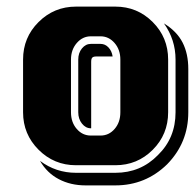

<svg xmlns="http://www.w3.org/2000/svg" viewBox="-20 -500 590 581"><path d="M549.8 -160.2Q549.8 -68.4 485.8 -2.9Q420.4 61 329.1 61H238.8Q193.8 61 158 42.2Q122.1 23.4 101.1 -13.2Q149.4 22.9 210 22.9H329.1Q405.8 22.9 458 -30.8Q511.2 -82.5 511.2 -160.2V-319.8Q511.2 -379.9 476.1 -429.2Q515.1 -405.3 532.5 -371.3Q549.8 -337.4 549.8 -291ZM488.8 -160.2Q488.8 -93.3 442.1 -46.6Q395.5 0 329.1 0H210Q143.6 0 96.7 -46.9Q49.8 -93.8 49.8 -160.2V-319.8Q49.8 -386.7 96.7 -433.3Q143.6 -480 210 -480H329.1Q395.5 -480 442.1 -433.3Q488.8 -386.7 488.8 -319.8ZM344.2 -160.2V-319.8Q344.2 -349.6 326.7 -369.9Q309.1 -390.1 284.2 -390.1H254.9Q230 -390.1 212.4 -369.9Q194.8 -349.6 194.8 -319.8V-160.2Q194.8 -129.9 212.2 -109.9Q229.5 -89.8 254.9 -89.8H284.2Q309.6 -89.8 326.9 -109.9Q344.2 -129.9 344.2 -160.2ZM320.8 -329.1H271Q262.7 -329.1 259.3 -325.7Q255.9 -322.3 255.9 -313V-111.8H254.9Q239.3 -111.8 228 -126Q216.8 -140.1 216.8 -160.2V-319.8Q216.8 -339.8 228 -353.5Q239.3 -367.2 254.9 -367.2H284.2Q298.3 -367.2 308.3 -356.4Q318.4 -345.7 320.8 -329.1Z"/></svg>

Font: Laconic
Style: Shadow
Weight: 900
Width: 6
Designer: Robby Woodard
Version: Version 1.000